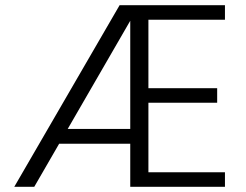

<svg xmlns="http://www.w3.org/2000/svg" viewBox="-20 -720 948 740"><path d="M35 0 441 -700H847V-644H552V-380H817V-324H552V-56H847V0H482V-640L112 0ZM169 -166 198 -223H514V-166Z"/></svg>

Font: DM Sans 9pt Light
Style: Regular
Weight: 300
Version: Version 4.004;gftools[0.9.30]